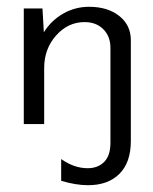

<svg xmlns="http://www.w3.org/2000/svg" viewBox="-20 -365 450 565"><path d="M50 -340H105L109 -270Q131 -305 166 -325Q201 -345 242 -345Q297 -345 331 -318Q365 -291 365 -247V50Q365 113 331.5 146.5Q298 180 239 180Q203 180 160 167V103Q198 130 238 130Q268 130 286.5 111.5Q305 93 305 55V-224Q305 -258 284 -279Q263 -300 229 -300Q180 -300 145 -260.5Q110 -221 110 -165V0H50Z"/></svg>

Font: Glametrix
Style: Regular
Weight: 500
Designer: gluk
Foundry: gluk
Version: Version 0.40